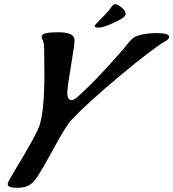

<svg xmlns="http://www.w3.org/2000/svg" viewBox="-20 -868 828 917"><path d="M191 -620Q191 -662 185 -674Q179 -686 179 -694Q179 -714 257.5 -714Q336 -714 336 -677Q336 -652 319.5 -556.5Q303 -461 301 -422Q303 -390 321 -390Q333 -390 348 -403Q409 -457 485 -539.5Q561 -622 586 -654.5Q611 -687 629 -694Q668 -710 728 -710Q788 -710 788 -692Q788 -682 771 -672Q707 -635 550.5 -504Q394 -373 322 -296Q293 -265 224 -136.5Q155 -8 130 9Q107 29 62 29Q17 29 17 12V9Q17 2 50 -53Q157 -228 170 -273Q192 -345 192 -514ZM432 -744Q432 -748 462 -778Q492 -808 499 -817Q506 -826 509.5 -831Q513 -836 515 -838.5Q517 -841 520 -844Q524 -848 532.5 -848Q541 -848 560.5 -832.5Q580 -817 580 -801Q580 -785 526.5 -760.5Q473 -736 452.5 -736Q432 -736 432 -744Z"/></svg>

Font: Condiment
Style: Regular
Weight: 400
Designer: Angel Koziupa, Alejandro Paul
Foundry: Angel Koziupa, Alejandro Paul
Version: Version 1.001